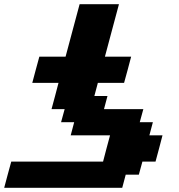

<svg xmlns="http://www.w3.org/2000/svg" viewBox="-20 -895 852 915"><path d="M0 0H562.5L579.1 -62.5H641.6L658.7 -125H721.2Q727.1 -145.5 738 -187.3Q749 -229 754.4 -250H691.9L708.5 -312.5H646L663.1 -375H475.6L492.2 -437.5H429.7L446.3 -500H571.3Q577.1 -520.5 588.4 -562.3Q599.6 -604 605 -625H480Q491.2 -667 513.4 -750Q535.6 -833 546.9 -875H359.4Q348.1 -833 325.9 -750Q303.7 -667 292.5 -625H167.5Q161.6 -604 150.4 -562.3Q139.2 -520.5 133.8 -500H258.8Q253.4 -479 242.4 -437.5Q231.4 -396 225.6 -375H288.1L271 -312.5H333.5L316.9 -250H504.4Q498.5 -229 487.5 -187.3Q476.6 -145.5 471.2 -125H33.7Q27.8 -104 16.6 -62.5Q5.4 -21 0 0Z"/></svg>

Font: Faithful 32x
Style: SemiboldOblique
Weight: 400
Foundry: Faithful Resource Pack
Version: Version 1.0; January 27, 2023